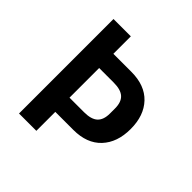

<svg xmlns="http://www.w3.org/2000/svg" viewBox="-181 -850 1003 1003"><g transform="rotate(45 320.0 -349.0)"><path d="M101 0V-698H229V-569H362Q462 -569 516.5 -511.5Q571 -454 571 -355Q571 -256 516.5 -198Q462 -140 362 -140H229V0ZM337 -245Q389 -245 413 -267Q437 -289 437 -336V-373Q437 -420 413 -442Q389 -464 337 -464H229V-245Z"/></g></svg>

Font: Writer SemiBold
Style: Regular
Weight: 600
Monospace: yes
Designer: Mike Abbink, Paul van der Laan, Pieter van Rosmalen
Foundry: Bold Monday
Version: Version 2.001 2020